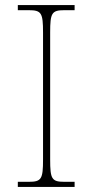

<svg xmlns="http://www.w3.org/2000/svg" viewBox="-20 -734 365 754"><path d="M50 0H273V-20H233C183 -20 177 -31 177 -108V-606C177 -683 183 -694 233 -694H273V-714H50V-694H93C143 -694 149 -683 149 -606V-108C149 -31 143 -20 93 -20H50Z"/></svg>

Font: Noto Serif Malayalam Thin
Style: Regular
Weight: 100
Designer: Indian type Foundry, Jelle Bosma, Monotype Design Team
Foundry: Monotype Imaging Inc.
Version: Version 2.104